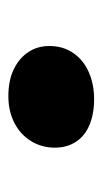

<svg xmlns="http://www.w3.org/2000/svg" viewBox="87 -531 245 459"><g transform="rotate(-90 209.5 -301.5)"><path d="M86 -293Q86 -324 101.5 -349.5Q117 -375 145 -389.5Q173 -404 209 -404Q246 -404 272.5 -391.5Q299 -379 314 -357Q329 -335 329 -306Q329 -273 312 -248.5Q295 -224 266 -211.5Q237 -199 202 -199Q167 -199 140.5 -210Q114 -221 100 -242.5Q86 -264 86 -293Z"/></g></svg>

Font: Literata 18pt Black
Style: Italic
Weight: 900
Italic angle: -2°
Designer: Latin by Veronika Burian and Jose Scaglione. Greek by Irene Vlachou. Cyrillic by Vera Evstafieva
Foundry: TypeTogether
Version: Version 3.103;gftools[0.9.29]